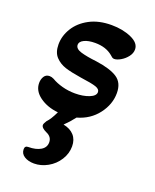

<svg xmlns="http://www.w3.org/2000/svg" viewBox="-126 -483 650 805"><g transform="rotate(20 199.0 -80.5)"><path d="M63 206Q63 191 78 191Q112 191 133 178.5Q154 166 154 143Q154 118 128 107Q104 96 104 83Q104 77 113 63Q128 48 145 12Q96 7 62.5 -17.5Q29 -42 29 -77Q29 -94 37 -106.5Q45 -119 61 -119Q70 -119 80 -114Q100 -102 127.5 -94.5Q155 -87 185 -87Q221 -87 247.5 -97.5Q274 -108 274 -125Q274 -138 255.5 -144.5Q237 -151 185 -158Q140 -165 113.5 -173.5Q87 -182 68.5 -201.5Q50 -221 50 -257Q50 -295 71.5 -330Q93 -365 134 -387Q175 -409 232 -409Q282 -409 320.5 -392Q359 -375 359 -346Q359 -329 347 -313.5Q335 -298 318.5 -288.5Q302 -279 290 -279Q285 -279 280.5 -282Q276 -285 271 -290Q241 -315 193 -315Q163 -315 144.5 -306Q126 -297 126 -283Q126 -265 152.5 -257Q179 -249 224 -244Q288 -235 319 -214.5Q350 -194 350 -148Q350 -98 316.5 -54Q283 -10 226 6Q207 31 185 52Q216 58 233 77Q250 96 250 126Q250 158 232 186.5Q214 215 184.5 231.5Q155 248 124 248Q98 248 80.5 237Q63 226 63 206Z"/></g></svg>

Font: AkayaTelivigala
Style: Regular
Weight: 400
Designer: Vaishnavi Murthy Yerkadithaya ( vaishnavimurthy@gmail.com ), Juan Luis Blanco Aristondo ( juan@blancoletters.com )
Version: Version 1.000